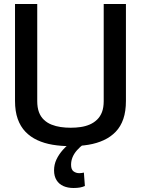

<svg xmlns="http://www.w3.org/2000/svg" viewBox="-20 -720 705 959"><path d="M55 -216V-700H166V-215Q166 -183 174.5 -160Q183 -137 199.5 -121.5Q216 -106 237.5 -97.5Q259 -89 283 -85.5Q307 -82 333 -82Q359 -82 383 -85.5Q407 -89 428 -98Q449 -107 465 -122.5Q481 -138 489.5 -160.5Q498 -183 498 -215V-700H609V-216Q609 -164 596 -126Q583 -88 558 -62Q533 -36 498.5 -20Q464 -4 422 3Q380 10 332 10Q285 10 243 3Q201 -4 166.5 -20Q132 -36 107 -62Q82 -88 68.5 -126Q55 -164 55 -216ZM347 219Q319 219 297 209.5Q275 200 262.5 180Q250 160 250 131Q250 102 262 76.5Q274 51 294.5 28Q315 5 341 -12L399 -1Q379 14 364.5 30.5Q350 47 342.5 65Q335 83 335 103Q335 127 347.5 136Q360 145 376 145Q383 145 388.5 144Q394 143 399 142L404 209Q393 214 379.5 216.5Q366 219 347 219Z"/></svg>

Font: Georama ExtraCondensed Thin Medium
Style: Regular
Weight: 500
Version: Version 1.001